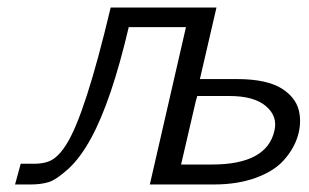

<svg xmlns="http://www.w3.org/2000/svg" viewBox="-20 -490 820 510"><path d="M20 0 35 -55H70Q106 -55 125 -70Q141 -82 156 -106Q206 -184 274 -470H555L511 -280H609Q690 -280 730.5 -253.5Q771 -227 776 -185Q780 -154 769 -122.5Q758 -91 732.5 -63Q707 -35 659 -17.5Q611 0 548 0H378L474 -418H322Q276 -222 222 -123Q193 -70 161 -41Q129 -12 108.5 -6Q88 0 62 0ZM461 -53H543Q689 -53 709 -143Q718 -181 686.5 -208Q655 -235 589 -235H504L500 -221Z"/></svg>

Font: Coval
Style: ExtraLight Italic
Weight: 200
Foundry: Context Ltd
Version: Version 001.000